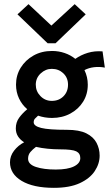

<svg xmlns="http://www.w3.org/2000/svg" viewBox="-20 -724 540 923"><path d="M230 -157Q195 -157 163 -168Q154 -160 148 -153.5Q142 -147 142 -136Q142 -118 178 -109Q214 -100 301 -100Q361 -100 395 -83Q429 -66 444 -37.5Q459 -9 459 24Q459 63 435.5 98.5Q412 134 363.5 156.5Q315 179 239 179Q140 179 84 145.5Q28 112 28 56Q28 26 47.5 0.5Q67 -25 96 -40Q77 -52 66.5 -68.5Q56 -85 56 -107Q56 -136 72 -158Q88 -180 111 -199Q86 -220 71.5 -250.5Q57 -281 57 -317Q57 -362 79.5 -398.5Q102 -435 141 -457Q180 -479 230 -479Q262 -479 291 -469Q320 -459 342 -441Q369 -460 402 -470Q435 -480 473 -477L484 -399Q458 -404 432.5 -401Q407 -398 386 -387Q402 -354 402 -317Q402 -271 379.5 -235Q357 -199 318 -178Q279 -157 230 -157ZM229 -239Q263 -239 285 -261Q307 -283 307 -317Q307 -350 284.5 -371.5Q262 -393 229 -393Q199 -393 175.5 -371Q152 -349 152 -317Q152 -285 174.5 -262Q197 -239 229 -239ZM115 39Q115 66 152.5 78.5Q190 91 248 91Q305 91 335.5 76Q366 61 366 36Q366 13 346.5 3.5Q327 -6 270 -6Q239 -6 209 -9Q179 -12 153 -18Q137 -6 126 7Q115 20 115 39ZM117 -704 227 -601 339 -704 392 -655 247 -516H209L64 -655Z"/></svg>

Font: Ligconsolata
Style: Bold
Weight: 700
Monospace: yes
Designer: Raph Levien, Cyreal, Brenton Simpson
Foundry: Raph Levien, Cyreal, Google
Version: Version 3.001; ttfautohint (v1.8.2.53-6de2)